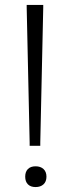

<svg xmlns="http://www.w3.org/2000/svg" viewBox="-20 -760 283 777"><path d="M124 -3Q104 -3 93 -14Q82 -25 82 -45Q82 -65 93 -76Q104 -87 124 -87Q144 -87 156 -76Q168 -65 168 -45Q168 -25 156 -14Q144 -3 124 -3ZM100 -183 88 -730V-740H155V-730L143 -183V-170H100Z"/></svg>

Font: Encode Sans Normal
Style: Light
Weight: 300
Designer: Pablo Impallari, Andres Torresi
Foundry: Pablo Impallari, Andres Torresi
Version: Version 1.000; ttfautohint (v1.00) -l 8 -r 50 -G 200 -x 14 -